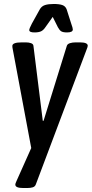

<svg xmlns="http://www.w3.org/2000/svg" viewBox="-20 -738 461 965"><path d="M97 207Q57 207 57 190Q57 186 59 181.5Q61 177 62 174L137 6L44 -491Q43 -496 42.5 -499.5Q42 -503 42 -507Q42 -525 89 -525H110Q125 -525 136 -521Q147 -517 148 -508L195 -131H199L316 -508Q319 -517 331.5 -521Q344 -525 360 -525H382Q421 -525 421 -508Q421 -505 419.5 -500.5Q418 -496 416 -491L160 189Q156 200 144.5 203.5Q133 207 117 207ZM153 -575Q127 -575 127 -587Q127 -594 140 -619L180 -691Q189 -707 206 -712.5Q223 -718 250 -718Q278 -718 293.5 -712.5Q309 -707 315 -691L338 -619Q346 -597 346 -590Q346 -575 317 -575Q297 -575 288 -580.5Q279 -586 271 -601L245 -653L208 -601Q198 -586 186 -580.5Q174 -575 153 -575Z"/></svg>

Font: Asap Condensed Condensed Medium
Style: Italic
Weight: 500
Width: 3
Italic angle: -6°
Designer: Pablo Cosgaya
Foundry: Omnibus-Type
Version: Version 3.001; ttfautohint (v1.8.4.7-5d5b)